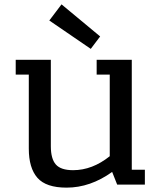

<svg xmlns="http://www.w3.org/2000/svg" viewBox="-20 -846 736 880"><path d="M112 -572H52V-504H112V-165Q112 -76 151.5 -31Q191 14 285 14Q394 14 494 -58L517 0H644V-68H584V-572H423V-504H483V-130Q403 -66 315 -66Q259 -66 236 -92Q213 -118 213 -176V-572ZM396 -622 206 -752 262 -826 439 -679Z"/></svg>

Font: Glegoo
Style: Bold
Weight: 700
Version: Version 2.0.1; ttfautohint (v0.9) -r 48 -G 60